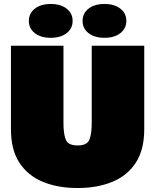

<svg xmlns="http://www.w3.org/2000/svg" viewBox="-20 -930 780 965"><path d="M370 15Q270 15 194.5 -16.5Q119 -48 77 -113Q35 -178 35 -280V-700H299V-310Q299 -258 310.5 -228.5Q322 -199 370 -199Q418 -199 429.5 -228.5Q441 -258 441 -310V-700H705V-280Q705 -178 663 -113Q621 -48 545.5 -16.5Q470 15 370 15ZM235 -740Q185 -740 155 -763.5Q125 -787 125 -825Q125 -863 155 -886.5Q185 -910 235 -910Q285 -910 315 -886.5Q345 -863 345 -825Q345 -787 315 -763.5Q285 -740 235 -740ZM505 -740Q455 -740 425 -763.5Q395 -787 395 -825Q395 -863 425 -886.5Q455 -910 505 -910Q555 -910 585 -886.5Q615 -863 615 -825Q615 -787 585 -763.5Q555 -740 505 -740Z"/></svg>

Font: Golos Text Black
Style: Regular
Weight: 900
Designer: A.Korolkova, Vitaly Kuzmin
Foundry: ParaType Ltd
Version: Version 2.004